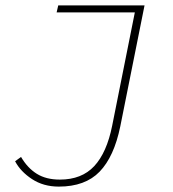

<svg xmlns="http://www.w3.org/2000/svg" viewBox="-20 -680 640 712"><path d="M198 12Q141 12 98.5 -16Q56 -44 36 -82L58 -98Q82 -57 116.5 -35.5Q151 -14 202 -14Q283 -14 329.5 -64Q376 -114 396 -214L480 -634H190L196 -660H516L426 -211Q403 -99 349.5 -43.5Q296 12 198 12Z"/></svg>

Font: Source Code Pro ExtraLight
Style: Italic
Weight: 200
Italic angle: -11°
Monospace: yes
Designer: Paul D. Hunt, Teo Tuominen
Foundry: Adobe Systems Incorporated
Version: Version 1.050;PS 1.000;hotconv 16.6.51;makeotf.lib2.5.65220